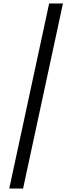

<svg xmlns="http://www.w3.org/2000/svg" viewBox="-20 -819 413 1098"><path d="M261 -799 33 259H112L340 -799Z"/></svg>

Font: Noto Serif Sinhala ExtraCondensed ExtraBold
Style: Regular
Weight: 800
Width: 2
Designer: Jelle Bosma - Monotype Design Team
Foundry: Monotype Imaging Inc.
Version: Version 2.007